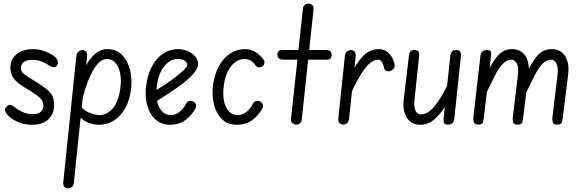

<svg xmlns="http://www.w3.org/2000/svg" viewBox="-20 -695 3254 1071"><path d="M162 1Q119 1 86 -12Q53 -25 30 -46Q16 -59 10 -72.5Q4 -86 14 -97Q25 -110 35.5 -110.5Q46 -111 58 -100Q76 -85 103 -71.5Q130 -58 164 -58Q192 -58 207 -71.5Q222 -85 222 -108Q222 -123 213.5 -136Q205 -149 182 -166Q159 -183 113 -210Q76 -232 57 -256.5Q38 -281 38 -318Q38 -364 72.5 -392.5Q107 -421 166 -421Q190 -421 218 -413Q246 -405 276 -386Q293 -376 300 -359.5Q307 -343 299 -331Q292 -319 279 -320Q266 -321 252 -331Q237 -342 213.5 -351.5Q190 -361 158 -361Q129 -361 113 -349Q97 -337 97 -317Q97 -298 110 -285.5Q123 -273 151 -257Q205 -225 233.5 -203Q262 -181 272 -160Q282 -139 282 -110Q282 -76 267 -51Q252 -26 225.5 -12.5Q199 1 162 1Z M359 356Q348 356 339.5 347.5Q331 339 333 321L406 -383Q408 -399 418 -407.5Q428 -416 438 -416Q450 -416 459 -408Q468 -400 466 -383L392 324Q391 340 380.5 348Q370 356 359 356ZM533 1Q507 1 477 -9Q447 -19 424 -44L430 -105Q447 -79 478.5 -66Q510 -53 535 -53Q579 -53 611.5 -93.5Q644 -134 652 -210Q657 -249 650.5 -284.5Q644 -320 625.5 -343Q607 -366 576 -366Q551 -366 529 -343Q507 -320 489 -283.5Q471 -247 457.5 -205.5Q444 -164 437 -126L454 -318Q464 -339 477 -357.5Q490 -376 506 -390.5Q522 -405 540 -413Q558 -421 577 -421Q629 -421 660.5 -389Q692 -357 704.5 -308Q717 -259 712 -207Q705 -139 679 -92.5Q653 -46 615 -22.5Q577 1 533 1Z M929 1Q890 1 862.5 -17Q835 -35 818.5 -65Q802 -95 796 -132.5Q790 -170 794 -209Q802 -278 827.5 -325Q853 -372 891 -396.5Q929 -421 973 -421Q1002 -421 1027.5 -409.5Q1053 -398 1069 -379.5Q1085 -361 1085 -339Q1085 -316 1062.5 -288.5Q1040 -261 1004 -233Q968 -205 927.5 -178.5Q887 -152 851 -129L844 -187Q871 -204 902.5 -225Q934 -246 962 -267.5Q990 -289 1007.5 -306.5Q1025 -324 1025 -334Q1025 -345 1012 -355.5Q999 -366 971 -366Q928 -366 895 -324Q862 -282 854 -206Q850 -167 856.5 -132Q863 -97 882.5 -75Q902 -53 935 -53Q958 -53 981 -70.5Q1004 -88 1020 -120Q1025 -129 1036.5 -132Q1048 -135 1059 -128Q1070 -122 1073 -111Q1076 -100 1071 -91Q1049 -51 1014 -25Q979 1 929 1Z M1302 1Q1250 1 1218.5 -30Q1187 -61 1174.5 -109Q1162 -157 1167 -209Q1175 -278 1200.5 -325Q1226 -372 1264 -396.5Q1302 -421 1346 -421Q1382 -421 1409 -402.5Q1436 -384 1453 -358Q1457 -351 1454.5 -340Q1452 -329 1441 -323Q1429 -317 1419.5 -320Q1410 -323 1405 -330Q1396 -345 1380.5 -355.5Q1365 -366 1344 -366Q1301 -366 1268 -324Q1235 -282 1227 -206Q1223 -167 1229.5 -132Q1236 -97 1255.5 -75Q1275 -53 1308 -53Q1331 -53 1354 -70.5Q1377 -88 1393 -120Q1398 -129 1409.5 -132Q1421 -135 1432 -128Q1443 -122 1446 -111Q1449 -100 1444 -91Q1422 -51 1387 -25Q1352 1 1302 1Z M1633 0Q1622 0 1612 -7.5Q1602 -15 1603 -29L1670 -650Q1672 -662 1681 -668.5Q1690 -675 1700 -675Q1712 -675 1721.5 -667Q1731 -659 1729 -643L1663 -27Q1661 -13 1652.5 -6.5Q1644 0 1633 0ZM1561 -362Q1543 -362 1535 -370.5Q1527 -379 1527 -390Q1527 -401 1533 -408.5Q1539 -416 1557 -416H1798Q1816 -416 1823 -408.5Q1830 -401 1830 -390Q1830 -379 1825 -370.5Q1820 -362 1802 -362Z M1895 0Q1883 0 1874.5 -8Q1866 -16 1867 -32L1904 -384Q1906 -400 1916.5 -408Q1927 -416 1938 -416Q1949 -416 1957.5 -407Q1966 -398 1964 -380L1927 -32Q1925 -16 1915.5 -8Q1906 0 1895 0ZM2162 -301Q2152 -295 2139 -298Q2126 -301 2124 -311Q2120 -331 2112 -346.5Q2104 -362 2088 -362Q2064 -362 2039 -339Q2014 -316 1985 -266.5Q1956 -217 1919 -135L1930 -266Q1967 -343 2005 -382Q2043 -421 2092 -421Q2127 -421 2149.5 -397.5Q2172 -374 2180 -341Q2184 -324 2178 -315Q2172 -306 2162 -301Z M2325 1Q2273 1 2249 -39.5Q2225 -80 2232 -138L2261 -384Q2262 -394 2267 -405Q2272 -416 2292 -416Q2312 -416 2316 -405Q2320 -394 2318 -381L2292 -138Q2288 -102 2297 -79.5Q2306 -57 2328 -57Q2353 -57 2378.5 -77Q2404 -97 2434 -144.5Q2464 -192 2501 -273L2490 -143Q2453 -79 2413.5 -39Q2374 1 2325 1ZM2477 0Q2462 0 2457.5 -8.5Q2453 -17 2454 -32L2492 -384Q2493 -394 2499 -405Q2505 -416 2524 -416Q2543 -416 2548 -405Q2553 -394 2551 -381L2514 -32Q2512 -16 2503.5 -8Q2495 0 2477 0Z M2648 0Q2629 0 2624 -11.5Q2619 -23 2620 -37L2660 -384Q2662 -400 2671 -408Q2680 -416 2698 -416Q2713 -416 2717 -407.5Q2721 -399 2719 -384L2679 -37Q2677 -25 2674 -12.5Q2671 0 2648 0ZM2866 0Q2847 0 2843 -11.5Q2839 -23 2840 -37L2869 -278Q2874 -317 2863.5 -339.5Q2853 -362 2832 -362Q2807 -362 2785 -339.5Q2763 -317 2737.5 -267Q2712 -217 2674 -135L2686 -268Q2720 -339 2753 -380Q2786 -421 2835 -421Q2886 -421 2911 -382.5Q2936 -344 2928 -278L2898 -37Q2897 -25 2893 -12.5Q2889 0 2866 0ZM3087 0Q3068 0 3064 -11.5Q3060 -23 3061 -37L3090 -278Q3095 -317 3084.5 -339.5Q3074 -362 3053 -362Q3028 -362 3006 -339.5Q2984 -317 2958.5 -267Q2933 -217 2895 -135L2907 -268Q2941 -339 2974 -380Q3007 -421 3056 -421Q3107 -421 3132 -382.5Q3157 -344 3149 -278L3119 -37Q3118 -25 3114 -12.5Q3110 0 3087 0Z"/></svg>

Font: Edu SA Beginner
Style: Regular
Weight: 400
Designer: Tina and Corey Anderson
Foundry: Google for Education
Version: Version 1.003